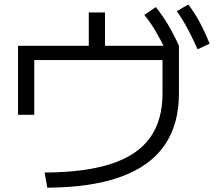

<svg xmlns="http://www.w3.org/2000/svg" viewBox="-20 -825 978 867"><path d="M713.9 -403.3V-553.7H134.8V-306.6H61.5V-618.2H380.9V-768.6H454.1V-618.2H788.1V-403.3Q788.1 -262.7 722.7 -168.5Q657.2 -74.2 524.9 -26.4Q392.6 21.5 193.4 22.5L181.6 -45.9Q365.2 -46.9 482.9 -85.4Q600.6 -124 657.2 -202.6Q713.9 -281.2 713.9 -403.3ZM631.8 -757.8 683.6 -793Q714.8 -753.9 739.7 -711.9Q764.6 -669.9 788.1 -618.2L732.4 -589.8Q706.1 -644.5 683.1 -683.6Q660.2 -722.7 631.8 -757.8ZM778.3 -774.4 830.1 -804.7Q859.4 -766.6 881.8 -724.6Q904.3 -682.6 926.8 -627.9L872.1 -602.5Q848.6 -655.3 826.7 -696.3Q804.7 -737.3 778.3 -774.4Z"/></svg>

Font: WEMIX Pretendard Variable
Style: Regular
Weight: 400
Designer: Base glyphs from Inter by Rasmus Andersson; Hangeul glyphs from Noto Sans CJK(Source Han Sans) by Jang Soo-young and Kan
Foundry: Kil Hyung-jin
Version: Version 1.000;Glyphs 3.2 (3208)